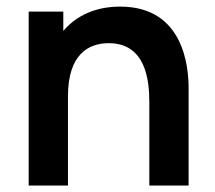

<svg xmlns="http://www.w3.org/2000/svg" viewBox="-20 -576 666 596"><path d="M353 -555.5C275 -555.5 216 -526.5 176.5 -480V-540H69V0H191V-277.5C191 -408.5 256 -442 317.5 -442C432.5 -442 443.5 -326.5 443.5 -260V0H565.5V-301.5C565.5 -365.5 552 -555.5 353 -555.5Z"/></svg>

Font: Hauora
Style: Bold
Weight: 700
Designer: Wayne Shih
Foundry: WCYS
Version: Version 1.001;hotconv 1.0.109;makeotfexe 2.5.65596